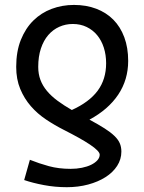

<svg xmlns="http://www.w3.org/2000/svg" viewBox="-20 -528 592 787"><path d="M136.7 -253.9Q136.7 -224.6 145.8 -200.4Q154.8 -176.3 172.4 -155.3Q189.9 -134.3 215.6 -115.2Q241.2 -96.2 274.4 -77.1Q345.7 -109.4 380.4 -156.2Q415 -203.1 415 -268.6Q415 -303.2 405.5 -332.8Q396 -362.3 378.2 -383.8Q360.4 -405.3 335 -417.5Q309.6 -429.7 278.3 -429.7Q249 -429.7 223.1 -418.2Q197.3 -406.7 178 -384.5Q158.7 -362.3 147.7 -329.3Q136.7 -296.4 136.7 -253.9ZM102.5 127Q140.1 142.1 180.4 153.1Q220.7 164.1 269.5 164.1Q293.9 164.1 315.7 159.7Q337.4 155.3 353.5 147.5Q369.6 139.6 379.2 128.9Q388.7 118.2 388.7 106Q388.7 98.6 378.4 88.1Q368.2 77.6 348.9 64.7Q329.6 51.8 302.5 36.6Q275.4 21.5 241.7 4.4Q204.1 -14.6 168.9 -38.1Q133.8 -61.5 106.7 -92.5Q79.6 -123.5 63 -163.3Q46.4 -203.1 46.4 -253.9Q46.4 -316.9 65.4 -364.5Q84.5 -412.1 116.7 -443.8Q148.9 -475.6 191.9 -491.7Q234.9 -507.8 283.2 -507.8Q333.5 -507.8 374.5 -492.2Q415.5 -476.6 444.6 -447.3Q473.6 -418 489.5 -375.2Q505.4 -332.5 505.4 -278.3Q505.4 -201.2 464.6 -140.1Q423.8 -79.1 346.7 -37.6Q383.8 -17.6 408.7 -1.7Q433.6 14.2 449 29.1Q464.4 43.9 470.9 59.1Q477.5 74.2 477.5 93.3Q477.5 125 460.2 151.9Q442.9 178.7 412.6 198Q382.3 217.3 341.6 228.3Q300.8 239.3 253.9 239.3Q205.6 239.3 160.2 230.7Q114.7 222.2 79.1 210Z"/></svg>

Font: Andika FrenchTight
Style: Regular
Weight: 400
Designer: Victor Gaultney, Annie Olsen, Julie Remington, Don Collingsworth, Eric Hays, Becca Hirsbrunner
Foundry: SIL International
Version: Version 5.000 ; Dig1 Dig4Opn Dig7 LnSpcTght